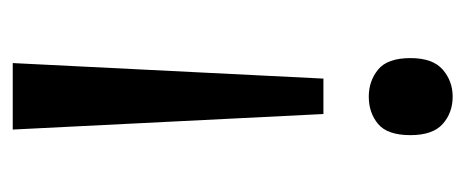

<svg xmlns="http://www.w3.org/2000/svg" viewBox="-240 -590 748 309"><g transform="rotate(-90 134.5 -435.0)"><path d="M163 -289H106L81 -789H188ZM72 -149Q72 -186 90 -201Q108 -216 134 -216Q159 -216 177.5 -201Q196 -186 196 -149Q196 -113 177.5 -97Q159 -81 134 -81Q108 -81 90 -97Q72 -113 72 -149Z"/></g></svg>

Font: Noto Sans Kannada UI
Style: Regular
Weight: 400
Designer: Jelle Bosma - Monotype Design Team
Foundry: Monotype Imaging Inc.
Version: Version 2.005; ttfautohint (v1.8.4.7-5d5b)